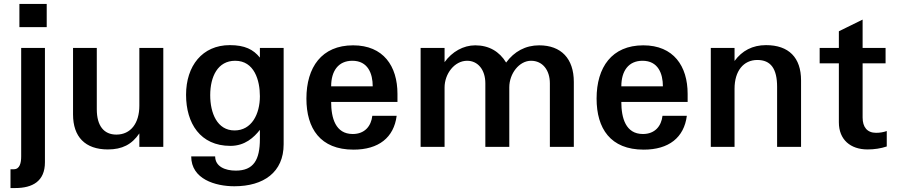

<svg xmlns="http://www.w3.org/2000/svg" viewBox="-20 -742 4530 970"><path d="M33 208H57C144 208 207 174 207 78V-500H87V48C87 81 80 113 50 113H33ZM78 -605H216V-722H78Z M805 -500H684V-208C684 -119 640 -62 568 -62C505 -62 469 -106 469 -190V-500H349V-164C349 -51 410 13 525 13C597 13 646 -12 684 -68V0H805Z M1165 -83C1077 -83 1042 -171 1042 -261C1042 -355 1080 -435 1168 -435C1265 -435 1293 -336 1293 -256C1293 -165 1251 -83 1165 -83ZM920 -263C920 -119 992 -5 1144 -5C1218 -5 1263 -48 1293 -86V-40C1293 66 1261 120 1171 120C1117 120 1067 99 1067 48H946C946 163 1068 199 1164 199C1312 199 1413 128 1413 -13V-500H1293V-451C1260 -492 1217 -514 1141 -514C1002 -514 920 -409 920 -263Z M1528 -244C1528 -93 1598 14 1766 14C1893 14 1970 -47 1984 -157H1861C1855 -105 1823 -65 1762 -65C1675 -65 1653 -146 1653 -227H1988V-268C1988 -408 1917 -513 1764 -513C1605 -513 1528 -402 1528 -244ZM1653 -306C1653 -383 1689 -435 1760 -435C1839 -435 1863 -370 1863 -306Z M2226 0V-300C2226 -369 2276 -435 2340 -435C2394 -435 2432 -390 2432 -321V0H2553V-301C2553 -370 2603 -435 2663 -435C2721 -435 2758 -388 2758 -321V0H2879V-328C2879 -446 2815 -513 2704 -513C2635 -513 2578 -482 2537 -426C2503 -482 2450 -513 2381 -513C2321 -513 2264 -481 2226 -428V-500H2105V0Z M2994 -244C2994 -93 3064 14 3232 14C3359 14 3436 -47 3450 -157H3327C3321 -105 3289 -65 3228 -65C3141 -65 3119 -146 3119 -227H3454V-268C3454 -408 3383 -513 3230 -513C3071 -513 2994 -402 2994 -244ZM3119 -306C3119 -383 3155 -435 3226 -435C3305 -435 3329 -370 3329 -306Z M3691 -294C3691 -383 3736 -439 3806 -439C3874 -439 3906 -395 3906 -303V0H4027V-336C4027 -451 3965 -514 3850 -514C3782 -514 3729 -486 3691 -434V-500H3571V0H3691Z M4218 -422V-124C4218 -36 4277 13 4363 13C4397 13 4430 8 4460 -2V-80C4443 -74 4425 -71 4406 -71C4361 -71 4338 -100 4338 -148V-422H4454V-500H4338V-643L4218 -584V-500H4121V-422Z"/></svg>

Font: Perun SemiBold
Style: Regular
Weight: 600
Foundry: Copyright (c) Stefan Peev, Context Ltd, 2016
Version: Version 1.089